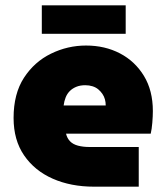

<svg xmlns="http://www.w3.org/2000/svg" viewBox="-20 -701 605 721"><path d="M333 0Q246 0 178 -30Q110 -60 70.5 -117.5Q31 -175 31 -258Q31 -349 70 -409Q109 -469 171.5 -499.5Q234 -530 303 -530Q374 -530 430.5 -500.5Q487 -471 520.5 -416Q554 -361 554 -284Q554 -265 552 -240.5Q550 -216 546 -199H228Q232 -182 243 -170.5Q254 -159 273 -154Q292 -149 316 -149H501V0ZM219 -305H377Q377 -317 374 -328Q371 -339 364.5 -348.5Q358 -358 349 -365.5Q340 -373 327.5 -377Q315 -381 300 -381Q281 -381 266.5 -375Q252 -369 242 -359Q232 -349 226.5 -335Q221 -321 219 -305ZM137 -574V-681H452V-574Z"/></svg>

Font: MuseoModerno Thin Black
Style: Regular
Weight: 900
Version: Version 1.002